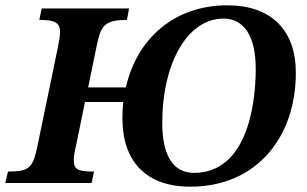

<svg xmlns="http://www.w3.org/2000/svg" viewBox="-40 -689 1155 723"><path d="M677 14C923 14 1074 -169 1074 -415C1074 -574 983 -669 816 -669C615 -669 475 -542 434 -360H292L323 -511C339 -590 350 -614 438 -614L446 -657H117L108 -614C169 -614 186 -602 186 -569C186 -554 183 -535 178 -511L102 -144C84 -56 71 -43 -10 -43L-20 0H305L314 -43C257 -43 238 -49 238 -84C237 -98 241 -118 247 -144L280 -305H424C422 -285 421 -265 421 -244C421 -81 510 14 677 14ZM690 -38C609 -38 571 -109 571 -225C571 -452 666 -619 802 -619C880 -619 923 -551 923 -430C923 -276 882 -38 690 -38Z"/></svg>

Font: STIX Two Text
Style: Bold Italic
Weight: 700
Italic angle: -12°
Designer: Ross Mills, John Hudson & Paul Hanslow, Tiro Typeworks Ltd; with prior portions MicroPress Inc. and Coen Hoffman, Elsevi
Foundry: Tiro Typeworks Ltd
Version: Version 2.13 b171